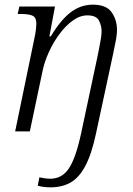

<svg xmlns="http://www.w3.org/2000/svg" viewBox="-20 -564 572 824"><path d="M197 240Q181 240 166.5 238Q152 236 142 233L149 197Q158 199 171 201Q184 203 196 203Q246 203 275.5 159Q305 115 328 9L397 -315Q400 -330 404.5 -352Q409 -374 412.5 -395Q416 -416 416 -429Q416 -454 404.5 -476Q393 -498 355 -498Q323 -498 292 -475.5Q261 -453 234.5 -417Q208 -381 189.5 -340Q171 -299 163 -261L108 0H45L131 -416Q133 -427 134.5 -440Q136 -453 136 -462Q136 -489 120 -496.5Q104 -504 70 -504H56L63 -536H216L192 -408H198Q240 -478 283 -511Q326 -544 379 -544Q436 -544 459 -511.5Q482 -479 482 -436Q482 -412 475 -379.5Q468 -347 464 -326L392 9Q373 98 346 148.5Q319 199 282.5 219.5Q246 240 197 240Z"/></svg>

Font: Noto Serif Light
Style: Italic
Weight: 300
Italic angle: -12°
Designer: Monotype Design Team
Foundry: Monotype Imaging Inc.
Version: Version 2.013